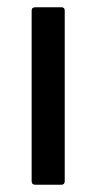

<svg xmlns="http://www.w3.org/2000/svg" viewBox="-20 -508 267 528"><path d="M77 0Q67 0 67 -10V-479Q67 -488 77 -488H149Q158 -488 158 -479V-10Q158 0 149 0Z"/></svg>

Font: Sofia Sans Semi Condensed Medium
Style: Regular
Weight: 500
Designer: Botio Nikoltchev, Ani Petrova
Foundry: lettersoup
Version: Version 4.100